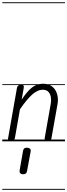

<svg xmlns="http://www.w3.org/2000/svg" viewBox="-25 -1250 594 1698"><path d="M70.5 0Q51.5 0 48 -8.8Q44.5 -17.5 46 -24.5L124 -467Q126 -479 130.5 -486.2Q135 -493.5 143.2 -497Q151.5 -500.5 164.5 -500.5Q179 -500.5 183.2 -493.5Q187.5 -486.5 184.5 -469.5L166.5 -369Q214.5 -442 257.5 -475.8Q300.5 -509.5 356.5 -509.5Q406.5 -509.5 437.5 -483.8Q468.5 -458 480.2 -417Q492 -376 484 -330.5L429.5 -24.5Q429 -18.5 424.5 -9.2Q420 0 396.5 0Q378 0 373.2 -9.2Q368.5 -18.5 370 -27.5L424 -333Q429 -359 425.2 -387.5Q421.5 -416 404.5 -436.2Q387.5 -456.5 352 -456.5Q307.5 -456.5 260 -414.2Q212.5 -372 151.5 -283.5L106.5 -27.5Q105.5 -21.5 99.8 -10.8Q94 0 70.5 0ZM70.5 0Q51.5 0 48 -8.8Q44.5 -17.5 46 -24.5L124 -467Q126 -479 130.5 -486.2Q135 -493.5 143.2 -497Q151.5 -500.5 164.5 -500.5Q179 -500.5 183.2 -493.5Q187.5 -486.5 184.5 -469.5L166.5 -369Q214.5 -442 257.5 -475.8Q300.5 -509.5 356.5 -509.5Q406.5 -509.5 437.5 -483.8Q468.5 -458 480.2 -417Q492 -376 484 -330.5L429.5 -24.5Q429 -18.5 424.5 -9.2Q420 0 396.5 0Q378 0 373.2 -9.2Q368.5 -18.5 370 -27.5L424 -333Q429 -359 425.2 -387.5Q421.5 -416 404.5 -436.2Q387.5 -456.5 352 -456.5Q307.5 -456.5 260 -414.2Q212.5 -372 151.5 -283.5L106.5 -27.5Q105.5 -21.5 99.8 -10.8Q94 0 70.5 0ZM174.5 291Q160 289.5 152.8 281Q145.5 272.5 149 254L179 83.5Q182 66.5 192.2 60.8Q202.5 55 218 56.5Q233 58 241 65.8Q249 73.5 246 90.5L214 263Q211 280 200 286.2Q189 292.5 174.5 291ZM-5 420.5H549.5V428.5H-5ZM-5 -16H549.5V0H-5ZM-5 -505.5H549.5V-497.5H-5ZM-5 -1230H549.5V-1222H-5Z"/></svg>

Font: Edu VIC WA NT Pre Guide
Style: Regular
Weight: 400
Designer: Tina and Corey Anderson, Eben Sorkin, Mirko Velimirovic
Foundry: Google for Education
Version: Version 1.000